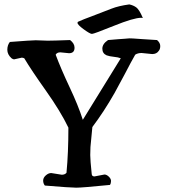

<svg xmlns="http://www.w3.org/2000/svg" viewBox="-20 -868 781 884"><path d="M637.7 -785.2Q634.8 -786.1 629.9 -786.1Q595.7 -786.1 503.9 -749Q412.1 -711.9 403.3 -711.9Q394.5 -711.9 365.7 -732.9Q336.9 -753.9 336.9 -762.7Q336.9 -765.6 338.9 -767.6Q364.3 -779.3 402.3 -793L493.2 -828.1Q525.4 -840.8 575.2 -847.7Q593.8 -843.8 607.4 -834Q621.1 -824.2 637.7 -785.2ZM415 -55.7 460.9 -64.5Q470.7 -64.5 481 -54.7Q491.2 -44.9 491.2 -34.7Q491.2 -24.4 486.3 -16.6Q358.4 -3.9 331.1 -3.9Q303.7 -3.9 186.5 -13.7Q178.7 -23.4 178.7 -36.6Q178.7 -49.8 190.9 -60.5Q203.1 -71.3 215.8 -71.3L264.6 -63.5Q278.3 -63.5 286.1 -72.3Q294.9 -164.1 294.9 -280.3Q258.8 -355.5 190.9 -451.2Q123 -546.9 91.8 -599.6Q85.9 -602.5 80.1 -602.5L44.9 -594.7Q40 -594.7 33.2 -599.6Q13.7 -617.2 13.7 -638.7Q13.7 -660.2 25.4 -674.8Q126 -682.6 144.5 -682.6L199.2 -680.7Q224.6 -680.7 302.7 -683.6Q323.2 -668 323.2 -648.4Q323.2 -623 297.9 -623L257.8 -627Q242.2 -627 236.3 -616.2Q260.7 -550.8 300.8 -465.8Q340.8 -380.9 361.3 -316.4L536.1 -599.6Q524.4 -604.5 504.4 -606.4Q484.4 -608.4 470.7 -613.3Q451.2 -622.1 451.2 -644Q451.2 -666 477.5 -683.6L524.4 -687.5Q544.9 -688.5 552.7 -689.5Q568.4 -691.4 575.7 -691.4Q583 -691.4 592.3 -690.9Q601.6 -690.4 633.3 -688Q665 -685.5 703.1 -683.6Q717.8 -670.9 717.8 -656.2Q717.8 -641.6 710.9 -633.8Q701.2 -619.1 680.7 -619.1L631.8 -624Q614.3 -624 602.5 -616.2Q584 -584 554.7 -527.3L507.8 -440.4Q459 -354.5 405.3 -283.2Q403.3 -257.8 400.4 -232.4L396.5 -191.4Q395.5 -176.8 395.5 -153.8Q395.5 -130.9 402.3 -66.4Q403.3 -55.7 415 -55.7Z"/></svg>

Font: Essays1743
Style: Medium
Weight: 500
Designer: Based on the typeface in a 1743 English translation of the essays of Montaigne.  PostScript/TrueType font designed by Jo
Version: Version 002.100